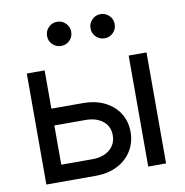

<svg xmlns="http://www.w3.org/2000/svg" viewBox="-82 -812 857 890"><g transform="rotate(-10 347.0 -367.0)"><path d="M137.7 -342.3H296.9Q356 -342.3 399.7 -320.6Q443.4 -298.8 467.5 -260.7Q491.7 -222.7 491.7 -172.9Q491.7 -123 467.5 -84Q443.4 -44.9 399.7 -22.5Q356 0 296.9 0H64.9V-522.5H148.9V-78.6H294.9Q346.2 -78.6 377 -104.2Q407.7 -129.9 407.7 -171.9Q407.7 -213.9 377 -238.5Q346.2 -263.2 294.9 -263.2H137.7ZM544.4 0V-522.5H628.4V0ZM449.2 -620.6Q425.3 -620.6 408.7 -637.2Q392.1 -653.8 392.1 -677.2Q392.1 -701.2 408.7 -717.8Q425.3 -734.4 449.2 -734.4Q472.7 -734.4 489.3 -717.8Q505.9 -701.2 505.9 -677.2Q505.9 -653.8 489.3 -637.2Q472.7 -620.6 449.2 -620.6ZM244.6 -620.6Q221.2 -620.6 204.3 -637.2Q187.5 -653.8 187.5 -677.2Q187.5 -701.2 204.3 -717.8Q221.2 -734.4 244.6 -734.4Q268.1 -734.4 284.7 -717.8Q301.3 -701.2 301.3 -677.2Q301.3 -653.8 284.7 -637.2Q268.1 -620.6 244.6 -620.6Z"/></g></svg>

Font: Inter 28pt
Style: Regular
Weight: 400
Designer: Rasmus Andersson
Foundry: rsms
Version: Version 4.001;git-66647c0bb